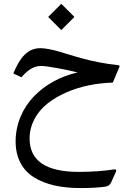

<svg xmlns="http://www.w3.org/2000/svg" viewBox="-20 -645 675 985"><path d="M227.1 -558.1 294.4 -490.7 361.8 -558.1 294.4 -625.5ZM383.8 236.8C215.8 236.8 131.8 179.7 131.8 65.4C131.8 -5.4 168 -69.8 223.6 -113.8C251.5 -135.7 283.7 -154.8 320.3 -170.9C394 -203.1 475.1 -218.8 558.6 -221.2L592.3 -300.8C592.8 -302.7 593.3 -304.2 593.3 -305.7C593.3 -308.6 591.3 -310.1 587.4 -310.5C554.2 -314 520.5 -318.8 486.3 -325.7C451.7 -332.5 424.3 -338.9 404.3 -344.7C383.8 -350.1 358.4 -357.4 328.6 -366.7C304.7 -374 286.6 -379.4 274.4 -382.8C251 -389.6 210.9 -397.9 188 -397.9C122.1 -397.9 83 -351.6 48.3 -268.1L90.3 -248.5C122.1 -287.1 155.3 -306.6 189.9 -306.6C205.1 -306.6 232.4 -303.2 272 -295.9C311.5 -288.6 346.7 -281.2 378.4 -273.4C292 -254.4 212.9 -211.4 154.8 -151.4C96.2 -91.3 60.1 -8.3 60.1 80.1C60.1 164.1 94.2 227.5 154.8 265.1C185.1 283.7 220.2 297.4 259.8 306.6C299.3 315.4 344.2 319.8 394.5 319.8C444.8 319.8 486.8 317.4 521 312.5C527.3 311.5 532.7 309.6 537.1 306.6C545.4 300.8 548.3 295.9 554.7 280.8L575.7 233.9C576.2 232.9 576.2 231.9 576.2 231C576.2 228.5 574.2 223.6 569.8 223.6H568.8C511.7 232.4 450.2 236.8 383.8 236.8Z"/></svg>

Font: Sahel
Style: Regular
Weight: 400
Foundry: Saber Rastikerdar (saber.rastikerdar@gmail.com)
Version: Version 3.4.0